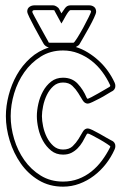

<svg xmlns="http://www.w3.org/2000/svg" viewBox="-20 -673 479 719"><path d="M82 -630Q82 -641 90 -647Q98 -653 109 -653H179Q185 -653 192 -648.5Q199 -644 202 -639L201 -640L210 -623Q216 -632 223.5 -642.5Q231 -653 244 -653H314Q325 -653 332.5 -647Q340 -641 340 -629Q340 -623 332 -606Q324 -589 313.5 -570Q303 -551 292.5 -533Q282 -515 278 -508Q276 -504 271.5 -501.5Q267 -499 264 -497Q287 -490 309 -476.5Q331 -463 350 -445.5Q369 -428 384 -407Q399 -386 409 -364Q412 -358 412 -351Q412 -337 398 -330L399 -331Q393 -328 380.5 -320Q368 -312 353.5 -304.5Q339 -297 326.5 -291Q314 -285 309 -285Q297 -285 289.5 -297.5Q282 -310 273 -324.5Q264 -339 251 -351.5Q238 -364 216 -364Q195 -364 180 -350.5Q165 -337 155.5 -317.5Q146 -298 141.5 -276Q137 -254 137 -238Q137 -221 141.5 -199.5Q146 -178 155.5 -159Q165 -140 180 -126.5Q195 -113 216 -113Q239 -113 252 -125.5Q265 -138 274 -152.5Q283 -167 290 -179.5Q297 -192 309 -192Q314 -192 326.5 -186Q339 -180 353 -172Q367 -164 380 -156.5Q393 -149 399 -146L398 -147Q412 -140 412 -126Q412 -119 409 -113Q396 -84 376.5 -59Q357 -34 332 -15Q307 4 277.5 15Q248 26 216 26Q165 26 125 2Q85 -22 58 -60.5Q31 -99 16.5 -146Q2 -193 2 -238Q2 -276 12.5 -316.5Q23 -357 43 -392.5Q63 -428 93.5 -455.5Q124 -483 163 -495Q150 -499 144 -508Q140 -515 130 -532.5Q120 -550 109.5 -570Q99 -590 90.5 -607Q82 -624 82 -630ZM216 -484Q169 -484 132.5 -461Q96 -438 71 -402.5Q46 -367 33 -323.5Q20 -280 20 -238Q20 -196 33 -152.5Q46 -109 71 -73.5Q96 -38 132.5 -15.5Q169 7 216 7Q247 7 273.5 -3Q300 -13 322 -30.5Q344 -48 361.5 -71.5Q379 -95 392 -121Q393 -122 393 -125Q393 -126 381 -134Q369 -142 354 -150.5Q339 -159 325.5 -166Q312 -173 309 -173Q306 -173 304 -169Q297 -155 289 -141.5Q281 -128 270.5 -117.5Q260 -107 247 -100.5Q234 -94 216 -94Q190 -94 171.5 -109Q153 -124 141 -145.5Q129 -167 123.5 -192Q118 -217 118 -238Q118 -259 123.5 -284Q129 -309 141 -331Q153 -353 171.5 -367.5Q190 -382 216 -382Q250 -382 271 -359.5Q292 -337 304 -308Q306 -303 309 -303Q310 -303 322 -309Q334 -315 347.5 -323Q361 -331 373.5 -338Q386 -345 389 -347Q393 -349 393 -352Q393 -353 392.5 -353.5Q392 -354 392 -355Q380 -381 362.5 -404.5Q345 -428 322.5 -445.5Q300 -463 273 -473.5Q246 -484 216 -484ZM161 -517Q161 -513 167 -513H255Q258 -513 269 -530.5Q280 -548 291.5 -569Q303 -590 312 -608.5Q321 -627 321 -629Q321 -635 314 -635H244Q241 -635 236 -628.5Q231 -622 226 -613Q221 -604 216.5 -596Q212 -588 210 -585L185 -631Q185 -635 179 -635H109Q101 -635 101 -628Q101 -626 109.5 -610.5Q118 -595 128.5 -575.5Q139 -556 149 -538.5Q159 -521 161 -517Z"/></svg>

Font: RonaldsonGothicLicht
Style: Regular
Weight: 400
Designer: Mr. Robertson for MacKellar, Smiths & Jordan Co. Philadelphia
Foundry: CAT-Fonts Peter Wiegel
Version: 1.000